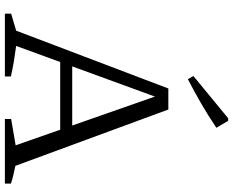

<svg xmlns="http://www.w3.org/2000/svg" viewBox="-102 -830 932 767"><g transform="rotate(90 363.5 -446.0)"><path d="M642 -42Q660 -38 678 -34Q696 -30 713 -24V0H455V-25L560 -43L356 -626H375L163 -45Q194 -41 224 -36Q254 -31 285 -24V0H34V-25L102 -45L333 -653H417ZM205 -221V-269H535V-221ZM296 -731 283 -753 452 -892H462L490 -845Q443 -813 394.5 -785Q346 -757 296 -731Z"/></g></svg>

Font: Piazzolla Thin Light
Style: Regular
Weight: 300
Version: Version 2.005